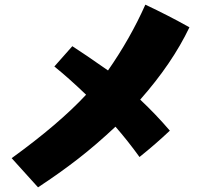

<svg xmlns="http://www.w3.org/2000/svg" viewBox="-20 -762 862 823"><path d="M349 -356Q275 -427 213 -477L290 -564Q340 -532 443 -460Q539 -598 603 -742Q701 -696 792 -645Q718 -490 581 -335Q648 -272 708 -202Q649 -146 578 -89Q529 -157 475 -219Q393 -142 314.5 -81Q236 -20 143 41L30 -84Q233 -231 349 -356Z"/></svg>

Font: Otomanopee
Style: Regular
Weight: 400
Designer: Das Ende der Wildnis
Foundry: Gutenberg Labo
Version: Version 3.000